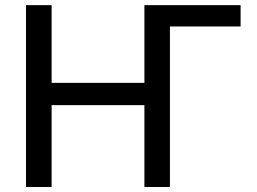

<svg xmlns="http://www.w3.org/2000/svg" viewBox="-20 -748 1028 768"><path d="M942.4 -727.5V-642.1H631.8L560.1 -727.5ZM84 0V-727.5H186.5V-416.5H557.6V-727.5H659.7V0H557.6V-327.6H186.5V0Z"/></svg>

Font: Inter Cardless
Style: Regular
Weight: 400
Designer: Rasmus Andersson
Foundry: rsms
Version: Version 4.001;git-9221beed3